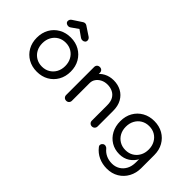

<svg xmlns="http://www.w3.org/2000/svg" viewBox="-86 -1382 2205 2205"><g transform="rotate(45 1016.0 -280.0)"><path d="M338 4Q258 4 195.5 -31.5Q133 -67 97.5 -129.5Q62 -192 62 -273Q62 -355 97.5 -417.5Q133 -480 195.5 -515.5Q258 -551 338 -551Q418 -551 480 -515.5Q542 -480 578 -417.5Q614 -355 614 -273Q614 -192 578.5 -129.5Q543 -67 481 -31.5Q419 4 338 4ZM338 -79Q392 -79 434 -104Q476 -129 500 -172.5Q524 -216 524 -273Q524 -330 500 -374Q476 -418 434 -443Q392 -468 338 -468Q284 -468 242 -443Q200 -418 176 -374Q152 -330 152 -273Q152 -216 176 -172.5Q200 -129 242 -104Q284 -79 338 -79ZM225 -621Q205 -621 191.5 -632Q178 -643 178 -660Q178 -685 200 -701L314 -776Q326 -783 338 -783Q345 -783 351 -781.5Q357 -780 363 -776L476 -701Q498 -685 498 -660Q498 -643 485 -632Q472 -621 452 -621Q443 -621 436 -623.5Q429 -626 422 -631L338 -690L254 -631Q241 -621 225 -621Z M1230 1Q1210 1 1196.5 -12.5Q1183 -26 1183 -46V-297Q1183 -355 1161.5 -392.5Q1140 -430 1102.5 -448.5Q1065 -467 1018 -467Q973 -467 937.5 -449Q902 -431 881 -401Q860 -371 860 -333H799Q800 -396 831 -445.5Q862 -495 915 -523.5Q968 -552 1034 -552Q1103 -552 1158 -522.5Q1213 -493 1245 -436Q1277 -379 1277 -297V-46Q1277 -26 1263.5 -12.5Q1250 1 1230 1ZM813 1Q792 1 779 -12.5Q766 -26 766 -46V-500Q766 -521 779 -534Q792 -547 813 -547Q834 -547 847 -534Q860 -521 860 -500V-46Q860 -26 847 -12.5Q834 1 813 1Z M1678 4Q1602 4 1543.5 -31.5Q1485 -67 1451.5 -129.5Q1418 -192 1418 -273Q1418 -355 1453.5 -417.5Q1489 -480 1551.5 -515.5Q1614 -551 1694 -551Q1775 -551 1837 -515.5Q1899 -480 1934.5 -417.5Q1970 -355 1970 -273L1916 -265Q1916 -186 1885.5 -125.5Q1855 -65 1801.5 -30.5Q1748 4 1678 4ZM1694 223Q1620 223 1558.5 194.5Q1497 166 1456 113Q1443 98 1446 81.5Q1449 65 1464 54Q1480 43 1498.5 47Q1517 51 1528 65Q1556 100 1598.5 120Q1641 140 1695 140Q1746 140 1788 115.5Q1830 91 1855 45Q1880 -1 1880 -67V-212L1911 -290L1970 -273V-61Q1970 19 1935 83.5Q1900 148 1837.5 185.5Q1775 223 1694 223ZM1694 -79Q1749 -79 1790.5 -104Q1832 -129 1856 -172.5Q1880 -216 1880 -273Q1880 -330 1856 -374Q1832 -418 1790.5 -443Q1749 -468 1694 -468Q1640 -468 1598 -443Q1556 -418 1532 -374Q1508 -330 1508 -273Q1508 -216 1532 -172.5Q1556 -129 1598 -104Q1640 -79 1694 -79Z"/></g></svg>

Font: Comfortaa SemiBold
Style: Regular
Weight: 600
Designer: Johan Aakerlund
Foundry: Johan Aakerlund
Version: Version 3.104; ttfautohint (v1.8.1.43-b0c9)